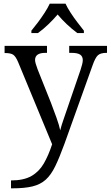

<svg xmlns="http://www.w3.org/2000/svg" viewBox="-20 -786 603 1046"><path d="M40 197Q109 197 151 173Q193 149 218.5 105Q244 61 264 0L79 -447Q66 -478 52.5 -487.5Q39 -497 8 -497H5V-536H236V-498H227Q171 -498 171 -459Q171 -445 185 -408L258 -225Q273 -186 288 -144Q303 -102 308 -76Q315 -104 326 -135Q337 -166 347 -196L419 -406Q424 -421 427.5 -435Q431 -449 431 -458Q431 -479 416.5 -488.5Q402 -498 370 -498H357V-536H563V-498H560Q528 -498 513.5 -485Q499 -472 484 -429L331 -2Q304 72 281 119.5Q258 167 229 193Q200 219 157 229.5Q114 240 48 240H40ZM151 -619Q167 -638 186.5 -664Q206 -690 223.5 -717Q241 -744 251 -766H337Q347 -744 364.5 -717Q382 -690 402 -664Q422 -638 437 -619V-606H401Q340 -652 294 -707Q271 -680 244 -654Q217 -628 187 -606H151Z"/></svg>

Font: Noto Serif Hentaigana
Style: Regular
Weight: 400
Designer: Kazuhiro Yamada
Foundry: nipponia
Version: Version 1.000; ttfautohint (v1.8.4.7-5d5b)